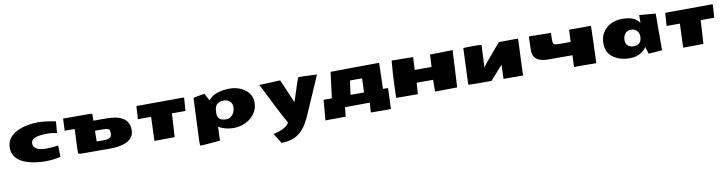

<svg xmlns="http://www.w3.org/2000/svg" viewBox="-24 -1383 9719 2564"><g transform="rotate(-10 4836.0 -101.5)"><path d="M498 19Q437 19 374.5 11.2Q312 3.4 255.4 -14.2Q198.7 -31.7 154.3 -61.5Q109.9 -91.3 84 -135.3Q58.1 -179.2 58.1 -239.3Q58.1 -314.9 97.2 -366.9Q136.2 -418.9 200.7 -450.9Q265.1 -482.9 342.5 -497.3Q419.9 -511.7 496.6 -511.7Q523.4 -511.7 566.4 -507.1Q609.4 -502.4 653.1 -495.6Q696.8 -488.8 726.6 -482.4L714.4 -325.7Q678.7 -332.5 648.2 -336.4Q617.7 -340.3 577.6 -340.3Q521.5 -340.3 472.4 -332.5Q423.3 -324.7 392.8 -304Q362.3 -283.2 362.3 -244.6Q362.3 -201.7 404.3 -173.6Q446.3 -145.5 538.6 -145.5Q568.4 -145.5 613.5 -148.9Q658.7 -152.3 699.7 -159.2L703.1 -5.4Q663.1 5.4 612.8 12.2Q562.5 19 498 19Z M1374.5 2.4 976.1 1Q956.5 1 943.8 -8.8Q943.8 -24.4 943.8 -37.8Q943.8 -51.3 944.3 -66.9L943.8 -68.4L955.1 -337.9H890.1L819.8 -338.9L827.1 -501.5H1156.2Q1173.3 -501.5 1189.9 -501Q1206.5 -500.5 1221.7 -497.1V-449.7L1220.7 -403.8H1392.1Q1454.1 -403.8 1509.5 -394.5Q1564.9 -385.3 1607.9 -362.5Q1650.9 -339.8 1676 -300.3Q1701.2 -260.7 1702.6 -199.7V-194.8Q1702.6 -139.2 1676.8 -101.3Q1650.9 -63.5 1605.7 -40.8Q1560.5 -18.1 1501.2 -7.8Q1441.9 2.4 1374.5 2.4ZM1299.3 -122.1Q1334.5 -122.1 1361.8 -126.7Q1389.2 -131.3 1404.8 -148.4Q1420.4 -165.5 1420.4 -202.6V-207Q1419.9 -236.8 1408.4 -249.5Q1397 -262.2 1375.2 -264.9Q1353.5 -267.6 1322.3 -267.6L1218.3 -268.1L1216.3 -123Z M1976.6 3.4 1988.8 -320.3H1809.1L1819.3 -479V-491.7L1824.7 -496.6L2455.6 -499.5L2466.8 -494.6L2454.6 -317.9H2271L2251.5 1.5L2044.9 3.4Z M2566.9 172.4Q2566.4 158.7 2565.9 143.6Q2565.4 128.4 2565.4 113.3L2589.8 -470.7Q2609.9 -476.6 2637.5 -482.2Q2665 -487.8 2693.4 -492.2Q2721.7 -496.6 2742.7 -499.5L2795.4 -402.3Q2843.3 -461.9 2920.7 -485.8Q2998 -509.8 3084.5 -509.8Q3168.9 -509.8 3236.6 -478.8Q3304.2 -447.8 3343.5 -394.5Q3382.8 -341.3 3382.8 -273.4Q3382.8 -207.5 3355.7 -154.1Q3328.6 -100.6 3281.7 -62Q3234.9 -23.4 3174.6 -2.7Q3114.3 18.1 3047.9 18.1Q2989.7 18.1 2936.5 3.2Q2883.3 -11.7 2846.7 -35.2V-31.7Q2846.7 -23.9 2845 5.1Q2843.3 34.2 2841.6 73.5Q2839.8 112.8 2839.8 151.9Q2789.1 156.7 2734.9 161.6Q2680.7 166.5 2636.7 169.4Q2592.8 172.4 2571.8 172.4ZM2970.7 -113.8Q3008.3 -113.8 3036.1 -134.5Q3064 -155.3 3079.1 -187.7Q3094.2 -220.2 3094.2 -255.4Q3094.2 -309.1 3062.3 -337.9Q3030.3 -366.7 2983.9 -366.7Q2936.5 -366.7 2909.9 -351.6Q2883.3 -336.4 2871.6 -313.2Q2859.9 -290 2856.9 -264.9Q2854 -239.7 2854 -219.7Q2854 -177.7 2869.4 -154.5Q2884.8 -131.3 2911.4 -122.6Q2938 -113.8 2970.7 -113.8Z M3643.1 324.2 3558.6 187.5Q3569.3 187.5 3600.1 179.4Q3630.9 171.4 3667.7 156Q3704.6 140.6 3734.9 118.9Q3765.1 97.2 3775.4 70.3L3734.4 -3.4Q3711.9 -43.5 3682.6 -100.1Q3653.3 -156.7 3622.6 -218.3Q3591.8 -279.8 3563.5 -336.2Q3535.2 -392.6 3514.4 -433.6Q3493.7 -474.6 3485.4 -488.3L3770.5 -500.5L3907.7 -182.6Q3914.6 -200.7 3925 -232.7Q3935.5 -264.6 3948 -303.2Q3960.4 -341.8 3973.1 -380.4Q3985.8 -418.9 3996.6 -450.7Q4007.3 -482.4 4014.6 -500Q4024.9 -501 4035.4 -501Q4045.9 -501 4057.1 -501L4267.6 -493.2L4241.7 -430.7L4041.5 28.8Q4017.1 83.5 3985.6 136.2Q3954.1 189 3908.9 231.4Q3863.8 273.9 3799.1 299.1Q3734.4 324.2 3643.1 324.2Z M5102.5 -150.4H5171.4Q5165.5 38.6 5161.1 133.3L4888.7 132.3L4897 0L4561.5 2.4L4547.9 128.4L4272.9 130.9L4296.4 -140.1L4301.8 -145H4408.7L4452.6 -491.7L4458 -496.6L5112.8 -502.4ZM4688.5 -337.4 4662.1 -147H4845.2L4853 -337.4Z M5781.7 5.4V-41L5783.2 -153.3H5560.5L5549.3 0L5256.3 -1Q5256.3 -31.7 5257.6 -69.6Q5258.8 -107.4 5260.3 -143.1Q5260.3 -147 5260.7 -152.3Q5261.2 -157.7 5261.2 -161.1L5269 -334L5282.2 -502.9L5564.9 -499H5572.8L5564.5 -326.2H5793L5801.8 -493.7H5871.6L6108.4 -499.5Q6108.4 -497.1 6107.2 -473.6Q6106 -450.2 6104 -416Q6102.1 -381.8 6100.1 -346.4Q6098.1 -311 6096.9 -284.2Q6095.7 -257.3 6095.7 -249.5L6082 2L5902.3 4.4Q5875 4.9 5840.6 5.1Q5806.2 5.4 5781.7 5.4Z M6711.9 -2Q6711.9 -13.2 6712.9 -42.7Q6713.9 -72.3 6715.3 -112.3Q6716.8 -152.3 6718.8 -194.3L6549.3 -4.4Q6528.3 -3.4 6490 -3.2Q6451.7 -2.9 6408.9 -3.2Q6366.2 -3.4 6329.8 -4.2Q6293.5 -4.9 6276.4 -5.4L6236.3 -6.3V-57.1L6253.9 -502Q6333.5 -504.9 6381.8 -504.9Q6430.2 -504.9 6457.5 -503.7Q6484.9 -502.4 6501 -501L6498.5 -457Q6495.6 -393.1 6492.9 -328.9Q6490.2 -264.6 6486.3 -200.7Q6493.7 -210.4 6516.4 -237.8Q6539.1 -265.1 6569.8 -301.8Q6600.6 -338.4 6633.1 -376.7Q6665.5 -415 6692.9 -447Q6720.2 -479 6735.4 -496.6H6735.8L6996.1 -499.5L6977.5 -43.5V-40Q6977.5 -32.7 6977.8 -21.2Q6978 -9.8 6978.5 -2Z M7968.3 6.3 7794.9 4.4 7666.5 5.4 7672.4 -153.8H7350.6Q7281.2 -153.8 7238.5 -168.7Q7195.8 -183.6 7173.6 -208Q7151.4 -232.4 7144 -260.5Q7136.7 -288.6 7137.2 -314.9L7141.6 -470.7L7143.6 -497.6L7148.9 -502.4L7432.6 -497.1Q7435.5 -497.1 7437.7 -496.8Q7439.9 -496.6 7441.4 -496.6L7439.5 -412.6Q7438.5 -375 7445.6 -358.2Q7452.6 -341.3 7471.7 -336.9Q7490.7 -332.5 7525.9 -332.5H7679.7L7687.5 -497.6H7984.4L7977.5 -244.1Q7977.5 -239.7 7977.3 -235.6Q7977.1 -231.4 7976.3 -220Q7975.6 -208.5 7974.6 -183.1Q7973.6 -157.7 7972.2 -112.3Q7970.7 -66.9 7968.3 6.3Z M8415 19Q8360.4 19 8305.7 4.6Q8251 -9.8 8205.8 -40.3Q8160.6 -70.8 8133.5 -118.4Q8106.4 -166 8106.4 -232.4Q8106.4 -325.7 8148.7 -388.9Q8190.9 -452.1 8259.5 -484.4Q8328.1 -516.6 8407.2 -516.6Q8488.8 -516.6 8544.2 -497.3Q8599.6 -478 8642.6 -422.9L8643.6 -526.9L8864.3 -508.3L8862.8 -10.7L8679.2 2.9L8649.4 -93.3Q8621.1 -47.4 8563.5 -14.2Q8505.9 19 8415 19ZM8498 -128.9Q8608.9 -131.3 8608.9 -244.1Q8608.9 -290.5 8580.6 -322Q8552.2 -353.5 8501.5 -353.5Q8448.2 -353.5 8420.2 -317.4Q8392.1 -281.2 8392.1 -231.9Q8392.1 -177.7 8424.3 -153.3Q8456.5 -128.9 8498 -128.9Z M9146.5 3.4 9158.7 -320.3H8979L8989.3 -479V-491.7L8994.6 -496.6L9625.5 -499.5L9636.7 -494.6L9624.5 -317.9H9440.9L9421.4 1.5L9214.8 3.4Z"/></g></svg>

Font: Seymour One
Style: Regular
Weight: 400
Designer: Vernon Adams
Foundry: Vernon Adams
Version: Version 1.100; ttfautohint (v1.8.4.7-5d5b);gftools[0.9.33]